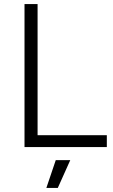

<svg xmlns="http://www.w3.org/2000/svg" viewBox="-20 -720 553 940"><path d="M100 0V-700H164V-58H503V0ZM207 200 253 64H324L263 200Z"/></svg>

Font: Figtree Light Light
Style: Regular
Weight: 300
Version: Version 2.001;gftools[0.9.30]